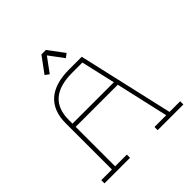

<svg xmlns="http://www.w3.org/2000/svg" viewBox="-226 -1086 1273 1273"><g transform="rotate(-45 410.0 -450.0)"><path d="M370 -870 446 -768 474 -789 391 -900H349L267 -789L295 -768ZM680 -30 527 -700H408C233 -700 140 -619 140 -463V-30H40V0H280V-30H170V-400H565L649 -30H539V0H780V-30ZM170 -430V-463C170 -602 249 -670 408 -670H503L558 -430Z"/></g></svg>

Font: Space Cowgirl Thin
Style: Regular
Weight: 100
Designer: Valery Marier
Foundry: Valery Marier
Version: Version 1.000;hotconv 1.0.109;makeotfexe 2.5.65596